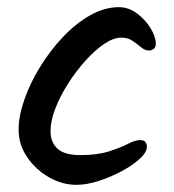

<svg xmlns="http://www.w3.org/2000/svg" viewBox="-20 -511 485 536"><path d="M193 5Q154 5 117 -16Q80 -37 56 -72Q32 -107 32 -149Q32 -187 48 -233Q64 -279 92 -324.5Q120 -370 156 -408Q192 -446 232 -468.5Q272 -491 312 -491Q339 -491 362.5 -473.5Q386 -456 400.5 -432Q415 -408 415 -389Q415 -379 409 -374.5Q403 -370 395 -370Q385 -370 374 -379Q363 -388 350 -397Q337 -406 319 -406Q297 -406 271 -388.5Q245 -371 218.5 -341.5Q192 -312 170 -277.5Q148 -243 134.5 -208Q121 -173 121 -145Q121 -114 140.5 -96Q160 -78 204 -78Q252 -78 284.5 -88.5Q317 -99 337.5 -109.5Q358 -120 371 -120Q390 -120 390 -101Q390 -86 370.5 -68Q351 -50 320.5 -33.5Q290 -17 256 -6Q222 5 193 5Z"/></svg>

Font: Solitreo
Style: Regular
Weight: 400
Designer: Nathan Gross, Bryan Kirschen, Binghamton University
Foundry: Eli Heuer
Version: Version 1.100; ttfautohint (v1.8.4.7-5d5b)